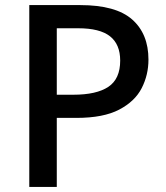

<svg xmlns="http://www.w3.org/2000/svg" viewBox="-20 -734 652 754"><path d="M295 -714Q435 -714 499 -657.5Q563 -601 563 -500Q563 -440 536.5 -388Q510 -336 448 -303.5Q386 -271 280 -271H203V0H95V-714ZM287 -623H203V-362H268Q359 -362 405.5 -393Q452 -424 452 -496Q452 -560 412 -591.5Q372 -623 287 -623Z"/></svg>

Font: Noto Sans Bengali Medium
Style: Regular
Weight: 500
Designer: Jelle Bosma - Monotype Design Team
Foundry: Monotype Imaging Inc.
Version: Version 2.003; ttfautohint (v1.8.4.7-5d5b)